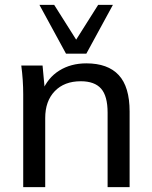

<svg xmlns="http://www.w3.org/2000/svg" viewBox="-20 -774 629 794"><path d="M76 0V-384Q76 -413 74 -443Q72 -473 68 -503H156L166 -395H154Q177 -452 225 -482Q273 -512 337 -512Q426 -512 471 -463.5Q516 -415 516 -313V0H425V-308Q425 -377 398 -407.5Q371 -438 314 -438Q246 -438 206.5 -397Q167 -356 167 -286V0ZM253 -552 143 -754H204L295 -610L386 -754H447L337 -552Z"/></svg>

Font: Mulish ExtraLight Medium
Style: Regular
Weight: 500
Version: Version 3.603